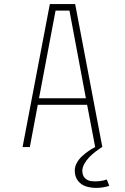

<svg xmlns="http://www.w3.org/2000/svg" viewBox="-20 -720 610 940"><path d="M446 0 406.5 -207H165L126 0H90.5L224 -700H348L481 0H480Q476 2.5 469.5 6.5Q463 10.5 446.2 23.5Q429.5 36.5 416.8 49.8Q404 63 393.5 81.2Q383 99.5 383 116Q383 139 396 152Q409 165 428.8 167Q448.5 169 467.5 166.8Q486.5 164.5 503 159L515 190Q486 199 456.8 199.8Q427.5 200.5 402.5 193Q377.5 185.5 361.8 165.2Q346 145 346 115Q346 95.5 356.5 76.8Q367 58 381.8 44.8Q396.5 31.5 411.2 21Q426 10.5 436.5 5L447 0ZM252 -668 171 -239H400.5L320 -668Z"/></svg>

Font: League Mono Narrow Thin
Style: Regular
Weight: 100
Width: 3
Designer: Tyler Finck
Foundry: The League of Moveable Type / Tyler Finck
Version: Version 2.210